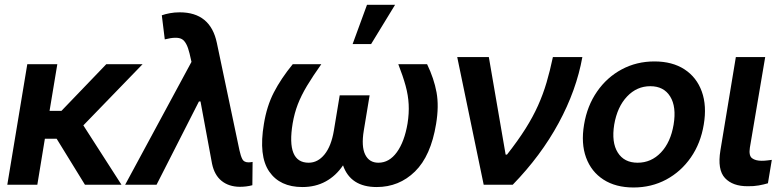

<svg xmlns="http://www.w3.org/2000/svg" viewBox="-20 -790 3337 821"><path d="M225.1 -515.6 191.9 -315.9H242.7L434.6 -515.6H589.8L336.4 -253.9L499.5 0H343.3L222.2 -196.8H171.9L139.6 0H11.2L96.7 -515.6Z M1004.9 8.8Q958.5 8.3 927.7 -16.4Q897 -41 886.7 -89.8L837.4 -356H830.6L649.4 0H515.1L798.8 -525.4L790.5 -561.5Q778.8 -610.8 757.6 -622.8Q736.3 -634.8 684.6 -621.6L671.9 -724.6Q687 -730 706.5 -733.6Q726.1 -737.3 748.5 -737.3Q879.9 -737.3 907.2 -606.9L1003.9 -147.5Q1009.3 -122.6 1016.4 -109.1Q1023.4 -95.7 1043.5 -95.7Q1053.7 -96.2 1060.1 -97.7L1059.1 2Q1034.2 8.8 1004.9 8.8Z M1231.9 -515.6H1354Q1317.4 -463.9 1292.7 -422.9Q1268.1 -381.8 1253.4 -343.8Q1238.8 -305.7 1231.4 -262.2Q1203.6 -94.2 1299.8 -94.2Q1338.9 -94.2 1367.7 -129.6Q1396.5 -165 1407.7 -231.9L1432.6 -382.3H1560.5L1535.6 -231.9Q1524.4 -164.1 1541.5 -129.2Q1558.6 -94.2 1598.1 -94.2Q1644.5 -94.2 1677 -139.2Q1709.5 -184.1 1722.7 -262.2Q1729.5 -305.2 1727.5 -343.8Q1725.6 -382.3 1714.4 -423.3Q1703.1 -464.4 1683.1 -515.6H1806.2Q1835.9 -454.1 1846.7 -395Q1857.4 -335.9 1844.7 -259.8Q1822.3 -123 1754.4 -56.6Q1686.5 9.8 1590.8 9.8Q1479 9.8 1446.8 -83Q1416.5 -38.1 1372.8 -14.2Q1329.1 9.8 1272.9 9.8Q1176.8 9.8 1131.1 -56.6Q1085.4 -123 1108.4 -259.8Q1120.6 -335.9 1151.1 -395Q1181.6 -454.1 1231.9 -515.6ZM1487.8 -601.6 1549.3 -769.5H1669.4L1566.9 -601.6Z M2048.3 0 1935.1 -545.9H2070.3L2142.1 -128.9H2147.9Q2194.8 -188.5 2226.8 -239.3Q2258.8 -290 2280.5 -338.4Q2302.2 -386.7 2317.1 -437.3Q2332 -487.8 2344.2 -545.9H2470.2Q2444.8 -404.3 2368.9 -264.2Q2293 -124 2172.4 0Z M2689 11.7Q2612.8 11.7 2560.5 -22Q2508.3 -55.7 2486.1 -116.2Q2463.9 -176.8 2477.5 -257.3Q2490.7 -337.4 2533 -398.4Q2575.2 -459.5 2638.7 -493.4Q2702.1 -527.3 2778.3 -527.3Q2855 -527.3 2907 -493.4Q2959 -459.5 2981 -398.4Q3002.9 -337.4 2989.3 -257.3Q2976.1 -177.2 2934.1 -116.7Q2892.1 -56.2 2828.9 -22.2Q2765.6 11.7 2689 11.7ZM2706.5 -94.2Q2764.6 -94.2 2806.2 -137.9Q2847.7 -181.6 2860.4 -257.3Q2873 -333.5 2845.7 -377.4Q2818.4 -421.4 2760.7 -421.4Q2703.1 -421.4 2661.4 -377.4Q2619.6 -333.5 2606.4 -257.3Q2594.2 -181.2 2621.6 -137.7Q2648.9 -94.2 2706.5 -94.2Z M3126.5 -545.9H3252L3186.5 -158.7Q3181.2 -124.5 3195.8 -113.5Q3210.4 -102.5 3236.8 -102.5Q3249.5 -102.5 3261 -104Q3272.5 -105.5 3280.3 -106.4L3263.7 -6.3Q3246.1 -1 3224.4 2.9Q3202.6 6.8 3177.7 6.3Q3113.3 6.8 3080.1 -28.6Q3046.9 -64 3060.5 -147Z"/></svg>

Font: Inter Display Semi Bold
Style: Italic
Weight: 600
Italic angle: -9.39999°
Designer: Rasmus Andersson
Foundry: rsms
Version: Version 4.000;git-4fc901f